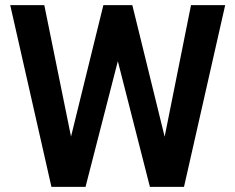

<svg xmlns="http://www.w3.org/2000/svg" viewBox="-20 -731 918 751"><path d="M153.3 -710.9 257.8 -196.8 384.3 -710.9H497.6L624 -196.3L727.1 -710.9H860.8L699.7 0H566.4L440.9 -491.7L314.5 0H181.2L20 -710.9Z"/></svg>

Font: Vazirmatn RD SemiBold
Style: Regular
Weight: 600
Designer: Saber Rastikerdar
Foundry: Saber Rastikerdar
Version: Version 32.102